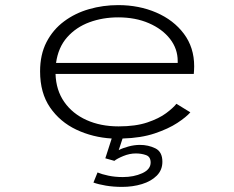

<svg xmlns="http://www.w3.org/2000/svg" viewBox="-20 -532 915 752"><path d="M458 200Q424 200 394.5 195Q365 190 346 183L362 143.5Q378.5 150.5 404.5 156Q430.5 161.5 461 161.5Q504 161.5 537 146.5Q570 131.5 570 104.5Q570 82 552 75.5Q534 69 512 69Q487.5 69 462.8 79.2Q438 89.5 428 98L392.5 88L417.5 10.5Q343 6 279 -24.2Q215 -54.5 176 -111.2Q137 -168 137 -252.5Q137 -318.5 162.2 -367.2Q187.5 -416 230.8 -448.2Q274 -480.5 328.8 -496.2Q383.5 -512 443 -512Q524.5 -512 592.2 -482.8Q660 -453.5 700.2 -399.8Q740.5 -346 740.5 -272.5Q740.5 -265.5 740 -256.8Q739.5 -248 739 -242.5H197.5Q199.5 -178.5 231.8 -132.5Q264 -86.5 319 -61.8Q374 -37 444.5 -37Q511.5 -37 557.2 -52.5Q603 -68 630.8 -88.8Q658.5 -109.5 671 -125.5L725.5 -92Q709.5 -73.5 674.5 -50.5Q639.5 -27.5 586 -9.5Q532.5 8.5 460 10.5L445 56Q460 48 483 41.8Q506 35.5 528 35.5Q561 35.5 588.5 49Q616 62.5 616 101.5Q616 134 594 156Q572 178 536 189Q500 200 458 200ZM443 -464Q382.5 -464 330.2 -444.8Q278 -425.5 243 -386Q208 -346.5 199.5 -285.5H676V-293Q676 -341 645.8 -379.8Q615.5 -418.5 563 -441.2Q510.5 -464 443 -464Z"/></svg>

Font: Trispace SemiExpanded ExtraLight
Style: Regular
Weight: 200
Width: 6
Designer: Tyler Finck
Foundry: Etcetera Type Company
Version: Version 1.210; ttfautohint (v1.8.3)